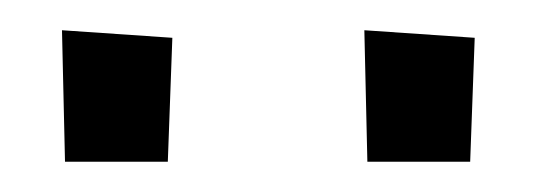

<svg xmlns="http://www.w3.org/2000/svg" viewBox="-20 -737 355 127"><path d="M291 -630H223L221 -717L294 -712ZM91 -630H23L21 -717L94 -712Z"/></svg>

Font: Truculenta Medium
Style: Regular
Weight: 500
Version: Version 1.002